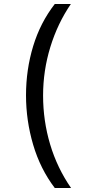

<svg xmlns="http://www.w3.org/2000/svg" viewBox="-20 -812 459 967"><path d="M256 135Q183 39 147 -83Q111 -205 111 -332Q111 -461 147 -579.5Q183 -698 256 -792H337Q270 -694 233.5 -575Q197 -456 197 -331Q197 -204 232.5 -85Q268 34 338 135Z"/></svg>

Font: Noto Sans Bengali UI
Style: Regular
Weight: 400
Designer: Jelle Bosma - Monotype Design Team
Foundry: Monotype Imaging Inc.
Version: Version 2.003; ttfautohint (v1.8.4.7-5d5b)